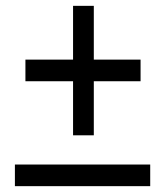

<svg xmlns="http://www.w3.org/2000/svg" viewBox="-20 -766 564 657"><path d="M230 -303V-488H67V-562H230V-746H301V-562H461V-488H301V-303ZM31 -129V-203H494V-129Z"/></svg>

Font: Arsenal
Style: Bold
Weight: 700
Designer: Andrij Shevchenko
Foundry: Stairsfor
Version: Version 2.001;PS 002.001;hotconv 1.0.88;makeotf.lib2.5.64775